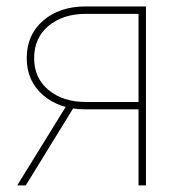

<svg xmlns="http://www.w3.org/2000/svg" viewBox="-20 -562 556 582"><path d="M422.4 0H399.9V-520H240.2Q170.9 -520 127.2 -483.6Q83.5 -447.3 83.5 -385.7Q83.5 -325.2 127.2 -289.1Q170.9 -252.9 240.2 -252.9H410.6V-230.5H239.7Q160.6 -230.5 110.8 -273.4Q61 -316.4 61 -385.7Q61 -456.5 110.8 -499.5Q160.6 -542.5 239.7 -542.5H422.4ZM58.1 0H32.2L184.1 -246.1H209.5Z"/></svg>

Font: Inter 16pt Thin
Style: Regular
Weight: 250
Version: Version 4.001;git-66647c0bb